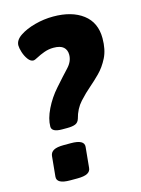

<svg xmlns="http://www.w3.org/2000/svg" viewBox="-110 -772 617 838"><g transform="rotate(-15 199.0 -353.0)"><path d="M125 -222Q78 -222 78 -247Q78 -282 99 -325Q120 -368 152 -404Q190 -447 214.5 -473Q239 -499 239 -529Q239 -551 225 -563.5Q211 -576 180 -576Q158 -576 137.5 -568.5Q117 -561 102.5 -553Q88 -545 82 -545Q69 -545 58 -560Q47 -575 41 -594Q35 -613 35 -625Q35 -649 62.5 -667.5Q90 -686 131 -697Q172 -708 214 -708Q298 -708 348 -670Q398 -632 398 -561Q398 -509 380 -473.5Q362 -438 337.5 -413.5Q313 -389 293 -372Q267 -350 240.5 -321Q214 -292 203 -249Q198 -233 185 -227.5Q172 -222 148 -222ZM101 2Q40 2 43 -30L52 -122Q54 -138 68.5 -146Q83 -154 114 -154H146Q207 -154 204 -122L195 -30Q194 -14 179.5 -6Q165 2 133 2Z"/></g></svg>

Font: Asap Condensed
Style: Bold Italic
Weight: 700
Width: 3
Italic angle: -6°
Designer: Pablo Cosgaya
Foundry: Omnibus-Type
Version: Version 3.001; ttfautohint (v1.8.4.7-5d5b)